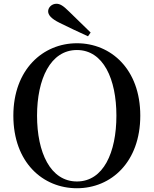

<svg xmlns="http://www.w3.org/2000/svg" viewBox="-20 -983 817 1021"><path d="M462 -810C423 -848 384 -886 348 -921C316 -953 299 -963 280 -963C255 -963 236 -943 236 -923C236 -904 251 -884 298 -861C347 -837 397 -813 448 -790ZM389 18C571 18 726 -121 726 -368C726 -615 570 -753 389 -753C208 -753 51 -613 51 -368C51 -119 208 18 389 18ZM389 -18C248 -18 177 -172 177 -368C177 -562 248 -717 389 -717C530 -717 599 -562 599 -368C599 -172 530 -18 389 -18Z"/></svg>

Font: Noto Serif HK SemiBold
Style: Regular
Weight: 600
Designer: Ryoko NISHIZUKA 西塚涼子 (kana & ideographs); Frank Grießhammer (Latin, Greek & Cyrillic); Wenlong ZHANG 张文龙 (bopomofo); San
Foundry: Adobe
Version: Version 2.001;hotconv 1.1.0;makeotfexe 2.6.0